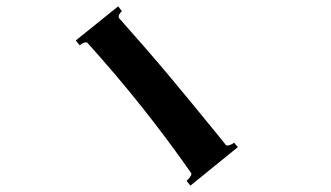

<svg xmlns="http://www.w3.org/2000/svg" viewBox="-20 -668 1040 603"><path d="M250 -535Q245 -535 239.5 -532Q234 -529 230 -526L218 -541L351 -648L363 -633Q358 -629 354.5 -622.5Q351 -616 354 -611Q444 -510 511 -430Q578 -350 669 -238L689 -213Q690 -211 694 -211Q699 -211 705.5 -214Q712 -217 715 -220L727 -206L578 -85L566 -100Q572 -105 577.5 -113Q583 -121 580 -125Q432 -337 255 -533Q254 -535 250 -535Z"/></svg>

Font: Aoboshi One
Style: Regular
Weight: 400
Designer: IKIMOJI
Foundry: Natsumi Matsuba
Version: Version 1.000; ttfautohint (v1.8.3)